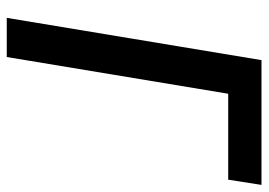

<svg xmlns="http://www.w3.org/2000/svg" viewBox="-130 -644 775 554"><g transform="rotate(90 257.0 -367.5)"><path d="M32 0 154 -735H514L499 -639H251L145 0Z"/></g></svg>

Font: Iosevka SS04 Oblique
Style: Bold
Weight: 700
Italic angle: -9°
Monospace: yes
Designer: Belleve Invis
Foundry: Belleve Invis
Version: Version 19.0.0; ttfautohint (v1.8.4)